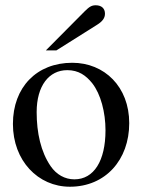

<svg xmlns="http://www.w3.org/2000/svg" viewBox="-20 -698 540 728"><path d="M154 -507H194L348 -604C369 -617 378 -630 378 -646C378 -666 365 -678 343 -678C328 -678 319 -673 301 -655ZM470 -231C470 -369 376 -460 254 -460C119 -460 29 -367 29 -228C29 -89 124 10 245 10C380 10 470 -92 470 -231ZM380 -204C380 -88 336 -18 262 -18C226 -18 194 -36 172 -68C135 -122 119 -194 119 -273C119 -373 166 -432 235 -432C278 -432 306 -412 330 -382C362 -341 380 -272 380 -204Z"/></svg>

Font: STIX Math
Style: Regular
Weight: 400
Designer: MicroPress Inc., with final additions and corrections provided by Coen Hoffman, Elsevier (retired)
Version: Version 1.1.0